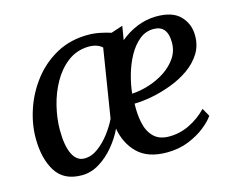

<svg xmlns="http://www.w3.org/2000/svg" viewBox="-84 -682 1001 814"><g transform="rotate(-15 416.5 -274.5)"><path d="M511 -558 501 -497.5Q534.5 -525.5 574.2 -541.8Q614 -558 657 -559Q730 -560 764 -525.2Q798 -490.5 798.5 -440Q799 -394.5 777.2 -360Q755.5 -325.5 719.5 -300.2Q683.5 -275 640.2 -258.8Q597 -242.5 554 -234.2Q511 -226 476 -225.5Q474 -178.5 482.8 -139.2Q491.5 -100 515.5 -76.5Q539.5 -53 582.5 -53Q629 -53 671.5 -73.5Q714 -94 748.5 -129.5L768.5 -94Q755 -73.5 724.8 -49.2Q694.5 -25 651.5 -7.5Q608.5 10 556 10Q472.5 10 428.2 -33.2Q384 -76.5 372.5 -143.5Q354.5 -105 325 -69.8Q295.5 -34.5 259 -12.2Q222.5 10 182 10Q103.5 10 68.2 -46.5Q33 -103 33 -192.5Q33 -255 55 -319.5Q77 -384 119.2 -438.2Q161.5 -492.5 222.2 -525.5Q283 -558.5 360.5 -558.5Q386.5 -558.5 412.5 -553.2Q438.5 -548 459.5 -541ZM635 -510.5Q600 -510.5 572.5 -488Q545 -465.5 525 -429.2Q505 -393 493 -350.8Q481 -308.5 477 -269Q514 -271 552.5 -283.2Q591 -295.5 623.8 -317.2Q656.5 -339 676.5 -369Q696.5 -399 696 -436.5Q695.5 -510.5 635 -510.5ZM361 -190 409 -490Q387 -510 348 -509.5Q296.5 -508 257.8 -478.5Q219 -449 193 -402.8Q167 -356.5 154 -302.8Q141 -249 141 -199.5Q141 -130 159.2 -93Q177.5 -56 211 -56Q243 -56 272.2 -78Q301.5 -100 324.8 -131.2Q348 -162.5 361 -190Z"/></g></svg>

Font: Merriweather Text Regular
Style: Italic
Weight: 400
Italic angle: -7.8°
Designer: Eben Sorkin
Foundry: Eben Sorkin
Version: Version 2.100; ttfautohint (v1.7.19-72a1) -l 8 -r 50 -G 200 